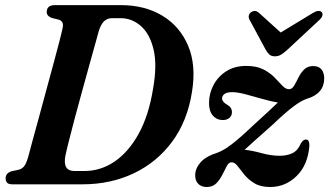

<svg xmlns="http://www.w3.org/2000/svg" viewBox="-20 -720 1286 750"><path d="M2 -23.5Q2 -43.5 25 -51L53 -57Q66 -60.5 74 -70.2Q82 -80 90 -106.5Q96 -130 107.2 -170.8Q118.5 -211.5 132.2 -262Q146 -312.5 160.2 -365.5Q174.5 -418.5 187.8 -467.2Q201 -516 210.8 -553.5Q220.5 -591 224.5 -610Q231 -637 208.5 -643.5L182 -650Q162.5 -657.5 162.5 -673Q162.5 -700 194.5 -700H452Q545.5 -700 614 -658.8Q682.5 -617.5 714.8 -541.5Q747 -465.5 730 -361.5Q712.5 -248 652.8 -167Q593 -86 502.5 -43Q412 0 302 0H28.5Q13 0 7.5 -6.5Q2 -13 2 -23.5ZM309.5 -52Q373.5 -52 428 -89.2Q482.5 -126.5 521.8 -197.8Q561 -269 577.5 -371Q594.5 -464.5 580 -526Q565.5 -587.5 530.5 -618.2Q495.5 -649 451 -649H417.5Q399 -649 386.5 -637Q374 -625 365.5 -597.5Q360.5 -579.5 350.5 -543.2Q340.5 -507 327.2 -459.5Q314 -412 299.8 -360.2Q285.5 -308.5 272.5 -259.8Q259.5 -211 249.8 -172.2Q240 -133.5 235.5 -112Q224 -52 270.5 -52ZM1188.5 -150Q1182.5 -75.5 1138.8 -32.5Q1095 10.5 1035 10.5Q998 10.5 974 -4Q950 -18.5 934.8 -37.5Q919.5 -56.5 908.2 -71.2Q897 -86 885 -86Q874 -86.5 866.2 -72Q858.5 -57.5 849 -38.2Q839.5 -19 825.2 -4.2Q811 10.5 787.5 10.5Q767 10.5 754.8 -1.5Q742.5 -13.5 742.5 -35Q742.5 -61.5 762.8 -85.2Q783 -109 830.5 -124Q854.5 -133 885.2 -156.5Q916 -180 965 -226.5Q1000 -258.5 1025 -281.5Q1050 -304.5 1065.5 -319.5Q1040 -323.5 1006 -333.2Q972 -343 940 -351.5Q908 -360 887 -360Q866.5 -360 857 -353Q847.5 -346 847.5 -335.5Q847.5 -322 868 -310.5Q886 -300.5 886 -281.5Q886 -267.5 875.8 -259.2Q865.5 -251 851 -251Q827 -251 811.8 -268.2Q796.5 -285.5 796.5 -317Q796.5 -354.5 814 -387.8Q831.5 -421 864 -441.8Q896.5 -462.5 941.5 -462.5Q982.5 -462.5 1009 -448.8Q1035.5 -435 1052.8 -417Q1070 -399 1083 -385.2Q1096 -371.5 1109 -371.5Q1120.5 -371.5 1128.8 -385.2Q1137 -399 1145.8 -417Q1154.5 -435 1168 -448.5Q1181.5 -462 1203.5 -462Q1225 -462 1235.8 -448.8Q1246.5 -435.5 1246.5 -413.5Q1246 -354 1178.5 -334Q1157 -327 1126.5 -304.2Q1096 -281.5 1044.5 -232.5Q1003.5 -196 977.8 -173.2Q952 -150.5 935.5 -135Q964.5 -132 1001.8 -121.8Q1039 -111.5 1072 -111.5Q1101.5 -111.5 1122.5 -121.8Q1143.5 -132 1155 -159.5Q1164.5 -175.5 1175.5 -175Q1189 -175 1188.5 -150ZM1103.5 -526.5Q1090 -514 1078.8 -507Q1067.5 -500 1054 -500Q1040 -500 1032.2 -507Q1024.5 -514 1017.5 -526.5L955 -642.5Q950 -651.5 952 -659.5Q954 -667.5 960.5 -672Q976.5 -683.5 992 -669.5L1076.5 -593L1202.5 -669.5Q1227 -684 1237 -672Q1241 -667.5 1239.2 -659.2Q1237.5 -651 1227 -641.5Z"/></svg>

Font: Fraunces 72pt S050 SemiBold
Style: Italic
Weight: 600
Italic angle: -16°
Version: Version 1.000; ttfautohint (v1.8.3)